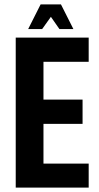

<svg xmlns="http://www.w3.org/2000/svg" viewBox="-20 -859 454 879"><path d="M213 -782 173 -726H109L166 -839H259L316 -726H252ZM386 -576H179V-403H358V-292H179V-110H386V0H52V-687H386Z"/></svg>

Font: Khand ExtraBold
Style: Regular
Weight: 800
Designer: Sanchit Sawaria and Jyotish Sonowal (Devanagari), Satya Rajpurohit (Latin)
Foundry: Indian Type Foundry
Version: Version 2.000;PS 1.0;hotconv 1.0.79;makeotf.lib2.5.61930